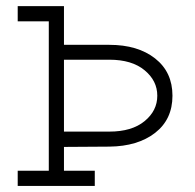

<svg xmlns="http://www.w3.org/2000/svg" viewBox="-20 -610 640 630"><path d="M338.9 -462.9Q432.1 -462.9 489 -418.2Q545.9 -373.5 545.9 -295.9Q545.9 -218.3 489 -174.1Q432.1 -129.9 338.9 -128.9L189.9 -127.9V-49.8H291V0H38.1V-49.8H140.1V-540H38.1V-589.8H189.9V-462.9ZM338.9 -178.2Q412.6 -178.2 454.3 -212.4Q496.1 -246.6 496.1 -295.9Q496.1 -345.2 454.3 -379.6Q412.6 -414.1 338.9 -414.1H189.9V-178.2Z"/></svg>

Font: Compagnon Roman
Style: Regular
Weight: 400
Designer: Juliette Duhe, Lea Pradine
Foundry: Velvetyne Type Foundry
Version: Version 1.000;PS 001.000;hotconv 1.0.88;makeotf.lib2.5.64775